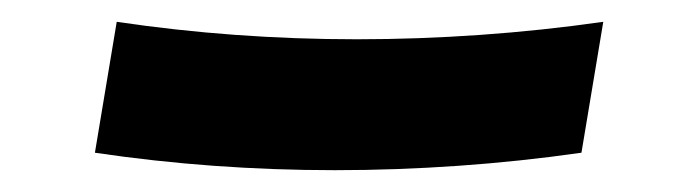

<svg xmlns="http://www.w3.org/2000/svg" viewBox="-20 -420 640 176"><path d="M287 -264Q231 -264 176 -268Q121 -272 67 -280L87 -400Q141 -392 196 -388Q251 -384 307 -384Q363 -384 420 -388Q477 -392 533 -400L513 -280Q457 -272 400 -268Q343 -264 287 -264Z"/></svg>

Font: Iosevka Heavy Extended
Style: Italic
Weight: 900
Width: 7
Italic angle: -9°
Monospace: yes
Designer: Belleve Invis
Foundry: Belleve Invis
Version: Version 32.5.0; ttfautohint (v1.8.4)